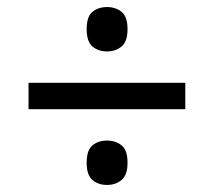

<svg xmlns="http://www.w3.org/2000/svg" viewBox="-20 -630 607 545"><path d="M284 -484Q259 -484 242.5 -498Q226 -512 226 -547Q226 -583 242.5 -596.5Q259 -610 284 -610Q308 -610 325 -596.5Q342 -583 342 -547Q342 -512 325 -498Q308 -484 284 -484ZM61 -395H506V-320H61ZM284 -105Q259 -105 242.5 -119Q226 -133 226 -168Q226 -204 242.5 -217.5Q259 -231 284 -231Q308 -231 325 -217.5Q342 -204 342 -168Q342 -133 325 -119Q308 -105 284 -105Z"/></svg>

Font: Noto Serif Sinhala ExtraBold
Style: Regular
Weight: 800
Designer: Jelle Bosma - Monotype Design Team
Foundry: Monotype Imaging Inc.
Version: Version 2.007; ttfautohint (v1.8.4.7-5d5b)